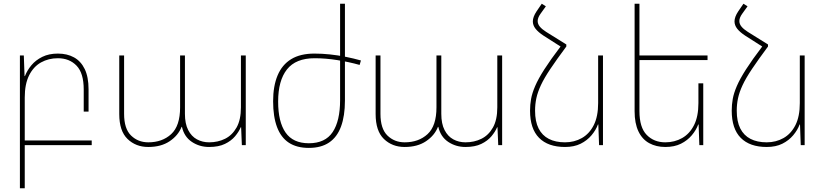

<svg xmlns="http://www.w3.org/2000/svg" viewBox="-20 -780 4433 1032"><path d="M87 232V-482H108L112 -371H114Q126 -402 149 -429.5Q172 -457 207.5 -474.5Q243 -492 291 -492Q341 -492 378 -471.5Q415 -451 435.5 -408.5Q456 -366 456 -300V-180H430V-299Q430 -387 391.5 -427Q353 -467 291 -467Q241 -467 200.5 -444.5Q160 -422 136.5 -375Q113 -328 113 -256V232ZM95 -25H473V0H95Z M777 10Q710 10 665.5 -33Q621 -76 621 -167V-482H647V-168Q647 -88 684.5 -51.5Q722 -15 777 -15Q852 -15 900 -59Q948 -103 948 -203V-482H974V-168Q974 -115 991.5 -81Q1009 -47 1038.5 -31Q1068 -15 1104 -15Q1151 -15 1189.5 -34Q1228 -53 1251.5 -94.5Q1275 -136 1275 -203V-482H1301V0H1280L1276 -96H1274Q1264 -72 1243.5 -47.5Q1223 -23 1189 -6.5Q1155 10 1104 10Q1052 10 1011 -17.5Q970 -45 958 -98H956Q938 -52 892 -21Q846 10 777 10Z M1671 -467Q1570 -467 1522.5 -407Q1475 -347 1475 -234Q1475 -125 1515 -67.5Q1555 -10 1640 -10Q1728 -10 1768 -70Q1808 -130 1808 -242V-760H1834V-239Q1834 -157 1813 -100Q1792 -43 1749 -14Q1706 15 1640 15Q1575 15 1532.5 -13Q1490 -41 1469 -97Q1448 -153 1448 -236Q1448 -317 1472 -374.5Q1496 -432 1545 -462Q1594 -492 1670 -492Q1711 -492 1753.5 -487.5Q1796 -483 1838.5 -474.5Q1881 -466 1920 -455L1913 -431Q1856 -447 1793 -457Q1730 -467 1671 -467Z M2155 10Q2088 10 2043.5 -33Q1999 -76 1999 -167V-482H2025V-168Q2025 -88 2062.5 -51.5Q2100 -15 2155 -15Q2230 -15 2278 -59Q2326 -103 2326 -203V-482H2352V-168Q2352 -115 2369.5 -81Q2387 -47 2416.5 -31Q2446 -15 2482 -15Q2529 -15 2567.5 -34Q2606 -53 2629.5 -94.5Q2653 -136 2653 -203V-482H2679V0H2658L2654 -96H2652Q2642 -72 2621.5 -47.5Q2601 -23 2567 -6.5Q2533 10 2482 10Q2430 10 2389 -17.5Q2348 -45 2336 -98H2334Q2316 -52 2270 -21Q2224 10 2155 10Z M2993 -530 3024 -541V-530Q2972 -460 2938.5 -410Q2905 -360 2887.5 -322.5Q2870 -285 2863 -252.5Q2856 -220 2856 -185Q2856 -127 2875 -89.5Q2894 -52 2930 -33.5Q2966 -15 3017 -15Q3067 -15 3107.5 -38Q3148 -61 3171.5 -107.5Q3195 -154 3195 -226V-482H3221V0H3200L3196 -111H3194Q3183 -81 3159.5 -53Q3136 -25 3101 -7.5Q3066 10 3017 10Q2926 10 2877.5 -39Q2829 -88 2829 -185Q2829 -217 2834.5 -248Q2840 -279 2856.5 -317.5Q2873 -356 2906 -407.5Q2939 -459 2993 -530ZM3024 -541 2993 -530 2902 -588Q2873 -607 2858.5 -625.5Q2844 -644 2844 -665Q2844 -677 2849 -690.5Q2854 -704 2864 -719L2892 -760L2914 -746L2886 -707Q2878 -696 2874 -686Q2870 -676 2870 -667Q2870 -651 2881.5 -637Q2893 -623 2915 -609Z M3760 -332V0H3739L3735 -111H3733Q3722 -81 3698.5 -53Q3675 -25 3640 -7.5Q3605 10 3556 10Q3507 10 3469.5 -10.5Q3432 -31 3411.5 -74Q3391 -117 3391 -182V-760H3417V-183Q3417 -95 3456 -55Q3495 -15 3556 -15Q3606 -15 3646.5 -38Q3687 -61 3710.5 -107.5Q3734 -154 3734 -226V-332ZM3405 -482H3783V-457H3405Z M4077 -530 4108 -541V-530Q4056 -460 4022.5 -410Q3989 -360 3971.5 -322.5Q3954 -285 3947 -252.5Q3940 -220 3940 -185Q3940 -127 3959 -89.5Q3978 -52 4014 -33.5Q4050 -15 4101 -15Q4151 -15 4191.5 -38Q4232 -61 4255.5 -107.5Q4279 -154 4279 -226V-482H4305V0H4284L4280 -111H4278Q4267 -81 4243.5 -53Q4220 -25 4185 -7.5Q4150 10 4101 10Q4010 10 3961.5 -39Q3913 -88 3913 -185Q3913 -217 3918.5 -248Q3924 -279 3940.5 -317.5Q3957 -356 3990 -407.5Q4023 -459 4077 -530ZM4108 -541 4077 -530 3986 -588Q3957 -607 3942.5 -625.5Q3928 -644 3928 -665Q3928 -677 3933 -690.5Q3938 -704 3948 -719L3976 -760L3998 -746L3970 -707Q3962 -696 3958 -686Q3954 -676 3954 -667Q3954 -651 3965.5 -637Q3977 -623 3999 -609Z"/></svg>

Font: Noto Sans Armenian Thin
Style: Regular
Weight: 250
Version: Version 2.007